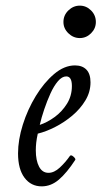

<svg xmlns="http://www.w3.org/2000/svg" viewBox="-20 -648 360 681"><path d="M128 13Q90 13 67 -17.5Q44 -48 44 -104Q44 -152 61 -206Q78 -260 107 -307.5Q136 -355 172 -385.5Q208 -416 246 -416Q272 -416 286.5 -401Q301 -386 301 -356Q301 -322 283 -292Q265 -262 236.5 -238Q208 -214 175.5 -197.5Q143 -181 114 -174Q110 -156 108.5 -142Q107 -128 107 -115Q107 -79 118.5 -57Q130 -35 152 -35Q172 -35 192 -53.5Q212 -72 228 -95Q232 -100 240.5 -92.5Q249 -85 247 -81Q217 -35 189 -11Q161 13 128 13ZM121 -205Q148 -214 174 -233Q200 -252 217.5 -280Q235 -308 235 -343Q235 -377 215 -377Q200 -377 185.5 -360Q171 -343 159 -316.5Q147 -290 137 -260.5Q127 -231 121 -205ZM263 -513Q240 -513 222.5 -530Q205 -547 205 -570Q205 -594 222.5 -611Q240 -628 263 -628Q286 -628 303 -611Q320 -594 320 -570Q320 -547 303 -530Q286 -513 263 -513Z"/></svg>

Font: Junicode Two Beta Condensed
Style: Italic
Weight: 400
Width: 3
Italic angle: -9°
Version: Version 1.053; ttfautohint (v1.8.4)